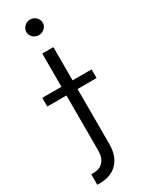

<svg xmlns="http://www.w3.org/2000/svg" viewBox="-278 -754 766 992"><g transform="rotate(-30 105.0 -257.5)"><path d="M138.7 -530.3V-332H252V-280.3H138.7V48.8Q138.7 119.1 100.6 159.2Q62.5 199.2 -5.9 199.2H-20.5V136.7H-6.8Q30.8 136.7 51.5 113.5Q72.3 90.3 72.3 48.8V-280.3H-42V-332H72.3V-530.3ZM56.6 -667Q56.6 -686 71 -700Q85.4 -713.9 105.5 -713.9Q125.5 -713.9 139.9 -700Q154.3 -686 154.3 -667Q154.3 -647.9 139.9 -634.5Q125.5 -621.1 105.5 -621.1Q85.4 -621.1 71 -634.5Q56.6 -647.9 56.6 -667Z"/></g></svg>

Font: Pretendard Std Light
Style: Regular
Weight: 300
Designer: Base glyphs from Inter by Rasmus Andersson; Hangeul glyphs from Noto Sans CJK(Source Han Sans) by Jang Soo-young and Kan
Foundry: Kil Hyung-jin
Version: Version 1.309